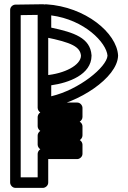

<svg xmlns="http://www.w3.org/2000/svg" viewBox="-20 -872 607 909"><path d="M222.6 -741.2 222.5 -799.1C380.2 -778.4 484.1 -670.2 489 -608.2C485 -554.2 354.8 -447.3 222.5 -416.2L222.6 -468.2C304.7 -479.7 412.7 -518.3 413.4 -608.3C413.4 -609.5 413.4 -607.7 413.3 -610.8C407.4 -692.6 330.5 -718.4 222.6 -741.2ZM172.7 -720.7C172.7 -709 181.2 -698.5 192.8 -696.2C320.9 -670.6 359.7 -650 363.4 -608C362.1 -562.9 285.2 -523.1 195.6 -515.4C183.2 -514.4 172.7 -503.6 172.7 -490.6L172.4 -386.1C172.3 -362.9 191.3 -359.8 201 -361.3C350.5 -383.2 535.1 -502.8 539 -607.5C539 -608.1 539 -609.1 539 -609.9C532.8 -716.2 384.5 -840.1 198.9 -851.6C182.4 -852.6 172.3 -839.4 172.4 -826.5ZM78 -800.4 158.3 -801.5V-361.5C158.3 -351.9 164.8 -343.5 170.8 -339.8C161.7 -334.2 158.3 -324 158.3 -318.2V-274C158.3 -264.5 164.8 -256 170.8 -252.3C161.7 -246.8 158.3 -236.6 158.3 -230.7V-187.1C158.3 -177.6 164.8 -169.1 170.8 -165.5C161.7 -159.9 158.3 -149.7 158.3 -143.8V-32.5H78ZM52.7 -850.1C40.8 -849.9 28 -839.4 28 -825.1V-7.5C28 3.2 37.9 17.5 53 17.5H183.3C194 17.5 208.3 7.6 208.3 -7.5V-118.8H345.5C356.2 -118.8 370.5 -128.7 370.5 -143.8V-187.1C370.5 -193 367.3 -203.1 357.8 -208.9C364.1 -212.8 370.5 -221.1 370.5 -230.7V-274C370.5 -280 367.7 -289.7 357.3 -296.1C364.6 -300.5 370.5 -308.5 370.5 -318.2V-361.5C370.5 -372.2 360.6 -386.5 345.5 -386.5H208.3V-826.9C208.3 -841.1 196.4 -852.1 183 -851.9Z"/></svg>

Font: Stormning Aesir
Style: Light
Weight: 400
Designer: Robert Jablonski, Mew Too
Foundry: Cannot Into Space Fonts
Version: Version 0.90